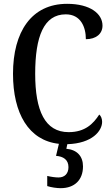

<svg xmlns="http://www.w3.org/2000/svg" viewBox="-20 -744 588 1004"><path d="M297 240C370 240 414 197 414 126C414 73 383 39 327 34L332 10C463 6 514 -60 514 -107C514 -123 508 -138 499 -145C468 -97 425 -53 339 -53C215 -53 164 -165 164 -358C164 -553 209 -669 324 -669C402 -669 429 -603 429 -539C482 -539 516 -567 516 -610C516 -672 452 -724 331 -724C144 -724 48 -577 48 -358C48 -151 130 -9 288 8L273 71C311 74 338 91 338 130C338 164 318 184 286 184C270 184 248 181 227 176V229C248 236 278 240 297 240Z"/></svg>

Font: Noto Serif Georgian Condensed Medium
Style: Regular
Weight: 500
Width: 3
Designer: Monotype Design Team, Akaki Razmadze
Foundry: Google LLC
Version: Version 2.003